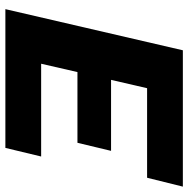

<svg xmlns="http://www.w3.org/2000/svg" viewBox="-13 -687 700 714"><g transform="rotate(90 337.0 -330.0)"><path d="M14 0 167 -660H674L641 -527H308L277 -393H541L511 -268H248L217 -133H562L530 0Z"/></g></svg>

Font: Kantumruy Pro
Style: Italic
Weight: 400
Italic angle: -13°
Designer: Sovichet Tep
Foundry: Sovichet Tep
Version: Version 1.002